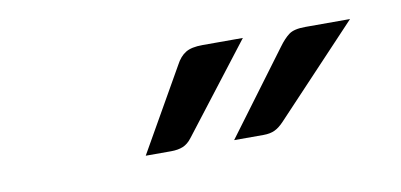

<svg xmlns="http://www.w3.org/2000/svg" viewBox="-32 -791 579 277"><g transform="rotate(-10 258.0 -652.5)"><path d="M332 -724.5 232.5 -595.5Q226.5 -587.5 219.2 -584.5Q212 -581.5 201.5 -581.5H164.5L233.5 -702.5Q239.5 -714 248 -719.2Q256.5 -724.5 273 -724.5ZM489 -724.5 367.5 -595.5Q360.5 -588 353.8 -584.8Q347 -581.5 337 -581.5H294L384 -702.5Q392 -713.5 399.5 -719Q407 -724.5 423.5 -724.5Z"/></g></svg>

Font: Lato
Style: Regular
Weight: 400
Designer: Lukasz Dziedzic with Adam Twardoch and Botio Nikoltchev
Foundry: tyPoland Lukasz Dziedzic
Version: Version 2.015; 2015-08-06; http://www.latofonts.com/